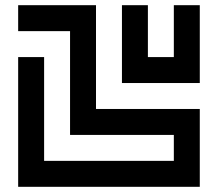

<svg xmlns="http://www.w3.org/2000/svg" viewBox="-20 -720 840 740"><path d="M350 -300V-700H50V-600H250V-200H650V-100H150V-500H50V0H750V-300ZM650 -500H550V-700H450V-400H750V-700H650Z"/></svg>

Font: Mourier
Style: Regular
Weight: 400
Designer: Eric Mourier
Foundry: Velvetyne Type Foundry
Version: Version 2.000;hotconv 1.0.109;makeotfexe 2.5.65596